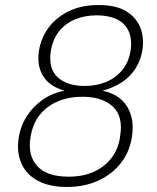

<svg xmlns="http://www.w3.org/2000/svg" viewBox="-20 -732 624 764"><path d="M246 12Q177 12 131 -12.5Q85 -37 65.5 -81Q46 -125 54 -181Q61 -229 86 -268.5Q111 -308 149.5 -335Q188 -362 237 -371Q177 -388 151.5 -429.5Q126 -471 135 -529Q142 -578 171.5 -619.5Q201 -661 252 -686.5Q303 -712 372 -712Q441 -712 481.5 -687.5Q522 -663 538 -623Q554 -583 547 -535Q541 -495 520.5 -461.5Q500 -428 466.5 -405.5Q433 -383 388 -371Q456 -357 486 -307.5Q516 -258 505 -189Q497 -130 462 -84.5Q427 -39 371.5 -13.5Q316 12 246 12ZM253 -29Q312 -29 355.5 -49.5Q399 -70 425.5 -106Q452 -142 458 -190Q471 -269 429 -308Q387 -347 308 -347Q254 -347 210 -328.5Q166 -310 137.5 -274Q109 -238 101 -183Q90 -114 128 -71.5Q166 -29 253 -29ZM317 -390Q364 -390 402.5 -406Q441 -422 467 -454Q493 -486 500 -533Q506 -579 491 -610Q476 -641 443.5 -656Q411 -671 365 -671Q317 -671 278 -654.5Q239 -638 214 -606Q189 -574 182 -527Q172 -459 209.5 -424.5Q247 -390 317 -390Z"/></svg>

Font: DM Sans 11pt ExtraLight
Style: Italic
Weight: 250
Italic angle: -10°
Version: Version 4.004;gftools[0.9.30]